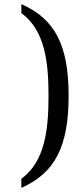

<svg xmlns="http://www.w3.org/2000/svg" viewBox="-20 -779 404 926"><path d="M83 127C246 55 311 -74 311 -317C311 -559 246 -688 83 -759V-716C198 -632 214 -476 214 -317C214 -158 198 0 83 83Z"/></svg>

Font: Noto Serif Devanagari Condensed
Style: Regular
Weight: 400
Width: 3
Designer: Universal Thirst, Indian Type Foundry and the Monotype Design Team
Foundry: Monotype Imaging Inc.
Version: Version 2.004